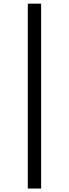

<svg xmlns="http://www.w3.org/2000/svg" viewBox="-20 -830 384 1069"><path d="M134.8 219.7V-809.6H209V219.7Z"/></svg>

Font: Mgen+ 1c regular
Style: Regular
Weight: 400
Designer: [Source Han Sans]
Ryoko NISHIZUKA  (kana & ideographs); Paul D. Hunt (Latin, Greek & Cyrillic); Wenlong ZHANG  (bopomofo
Version: Version 1.059.20150602